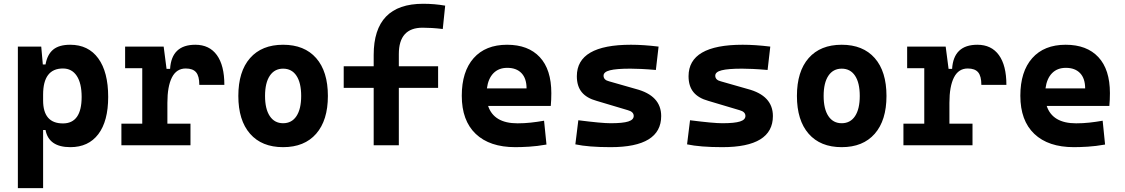

<svg xmlns="http://www.w3.org/2000/svg" viewBox="-20 -762 5899 1007"><path d="M73.7 224.6V-517.6H196.3L204.6 -423.8H218.8Q228 -476.1 258.8 -501.7Q289.6 -527.3 348.1 -527.3Q443.4 -527.3 495.4 -455.8Q547.4 -384.3 547.4 -253.9Q547.4 -126.5 495.6 -58.3Q443.8 9.8 349.1 9.8Q235.8 9.8 218.8 -80.1H206.1V224.6ZM310.1 -402.8Q206.1 -402.8 206.1 -265.6V-235.4Q206.1 -114.7 310.1 -114.7Q408.2 -114.7 408.2 -253.9Q408.2 -325.2 382.6 -364Q356.9 -402.8 310.1 -402.8Z M616.7 0V-113.3H726.1V-404.3H636.2V-517.6H838.4L853.5 -400.9H872.1Q879.9 -527.3 1004.4 -527.3Q1078.1 -527.3 1117.4 -473.1Q1156.7 -418.9 1156.7 -316.9H1025.4Q1025.4 -362.8 1008.5 -382.8Q991.7 -402.8 954.1 -402.8Q905.8 -402.8 881.8 -356Q857.9 -309.1 857.9 -222.7V-113.3H979V0Z M1464.8 9.8Q1353 9.8 1291.5 -60.5Q1230 -130.9 1230 -258.8Q1230 -387.2 1291.5 -457.3Q1353 -527.3 1464.8 -527.3Q1576.7 -527.3 1638.2 -457.3Q1699.7 -387.2 1699.7 -258.8Q1699.7 -130.9 1638.2 -60.5Q1576.7 9.8 1464.8 9.8ZM1464.8 -115.7Q1510.3 -115.7 1534.9 -153.1Q1559.6 -190.4 1559.6 -258.8Q1559.6 -327.6 1534.9 -364.7Q1510.3 -401.9 1464.8 -401.9Q1419.9 -401.9 1395 -364.7Q1370.1 -327.6 1370.1 -258.8Q1370.1 -190.4 1395 -153.1Q1419.9 -115.7 1464.8 -115.7Z M1939.9 0V-301.3H1782.7V-414.6H1939.9V-473.6Q1939.9 -742.2 2199.2 -742.2Q2259.3 -742.2 2314.9 -732.4L2302.2 -609.9Q2269.5 -613.8 2244.4 -615.2Q2219.2 -616.7 2196.3 -616.7Q2071.8 -616.7 2071.8 -478.5V-414.6H2277.8V-301.3H2071.8V0Z M2682.6 9.8Q2548.3 9.8 2475.1 -59.8Q2401.9 -129.4 2401.9 -259.8Q2401.9 -386.7 2464.1 -457Q2526.4 -527.3 2639.6 -527.3Q2750.5 -527.3 2811 -462.4Q2871.6 -397.5 2871.6 -273.4Q2871.6 -238.3 2868.7 -206.5H2540Q2570.3 -115.2 2694.3 -115.2Q2729.5 -115.2 2763.7 -118.9Q2797.9 -122.6 2833.5 -128.9L2846.2 -3.9Q2796.4 4.9 2755.4 7.3Q2714.4 9.8 2682.6 9.8ZM2640.6 -406.2Q2595.7 -406.2 2568.1 -378.2Q2540.5 -350.1 2533.7 -298.3H2741.7Q2741.7 -350.6 2715.1 -378.4Q2688.5 -406.2 2640.6 -406.2Z M3182.6 9.8Q3066.4 9.8 2997.6 -4.9L3013.2 -131.3Q3074.7 -123.5 3116.7 -119.6Q3158.7 -115.7 3182.6 -115.7Q3246.6 -115.7 3275.1 -124.8Q3303.7 -133.8 3303.7 -153.8Q3303.7 -175.8 3272.9 -184.1L3109.4 -232.9Q3057.1 -247.1 3031.2 -278.6Q3005.4 -310.1 3005.4 -362.3Q3005.4 -527.3 3289.1 -527.3Q3322.3 -527.3 3358.2 -524.9Q3394 -522.5 3434.1 -517.6L3419.9 -395Q3375.5 -398.9 3342.3 -400.4Q3309.1 -401.9 3286.1 -401.9Q3212.4 -401.9 3179 -393.3Q3145.5 -384.8 3145.5 -365.2Q3145.5 -342.3 3174.8 -335.4L3314.9 -295.4Q3447.8 -260.7 3447.8 -153.3Q3447.8 9.8 3182.6 9.8Z M3768.6 9.8Q3652.3 9.8 3583.5 -4.9L3599.1 -131.3Q3660.6 -123.5 3702.6 -119.6Q3744.6 -115.7 3768.6 -115.7Q3832.5 -115.7 3861.1 -124.8Q3889.6 -133.8 3889.6 -153.8Q3889.6 -175.8 3858.9 -184.1L3695.3 -232.9Q3643.1 -247.1 3617.2 -278.6Q3591.3 -310.1 3591.3 -362.3Q3591.3 -527.3 3875 -527.3Q3908.2 -527.3 3944.1 -524.9Q3980 -522.5 4020 -517.6L4005.9 -395Q3961.4 -398.9 3928.2 -400.4Q3895 -401.9 3872.1 -401.9Q3798.3 -401.9 3764.9 -393.3Q3731.4 -384.8 3731.4 -365.2Q3731.4 -342.3 3760.7 -335.4L3900.9 -295.4Q4033.7 -260.7 4033.7 -153.3Q4033.7 9.8 3768.6 9.8Z M4394.5 9.8Q4282.7 9.8 4221.2 -60.5Q4159.7 -130.9 4159.7 -258.8Q4159.7 -387.2 4221.2 -457.3Q4282.7 -527.3 4394.5 -527.3Q4506.3 -527.3 4567.9 -457.3Q4629.4 -387.2 4629.4 -258.8Q4629.4 -130.9 4567.9 -60.5Q4506.3 9.8 4394.5 9.8ZM4394.5 -115.7Q4439.9 -115.7 4464.6 -153.1Q4489.3 -190.4 4489.3 -258.8Q4489.3 -327.6 4464.6 -364.7Q4439.9 -401.9 4394.5 -401.9Q4349.6 -401.9 4324.7 -364.7Q4299.8 -327.6 4299.8 -258.8Q4299.8 -190.4 4324.7 -153.1Q4349.6 -115.7 4394.5 -115.7Z M4718.3 0V-113.3H4827.6V-404.3H4737.8V-517.6H4939.9L4955.1 -400.9H4973.6Q4981.4 -527.3 5106 -527.3Q5179.7 -527.3 5219 -473.1Q5258.3 -418.9 5258.3 -316.9H5127Q5127 -362.8 5110.1 -382.8Q5093.3 -402.8 5055.7 -402.8Q5007.3 -402.8 4983.4 -356Q4959.5 -309.1 4959.5 -222.7V-113.3H5080.6V0Z M5612.3 9.8Q5478 9.8 5404.8 -59.8Q5331.5 -129.4 5331.5 -259.8Q5331.5 -386.7 5393.8 -457Q5456.1 -527.3 5569.3 -527.3Q5680.2 -527.3 5740.7 -462.4Q5801.3 -397.5 5801.3 -273.4Q5801.3 -238.3 5798.3 -206.5H5469.7Q5500 -115.2 5624 -115.2Q5659.2 -115.2 5693.4 -118.9Q5727.5 -122.6 5763.2 -128.9L5775.9 -3.9Q5726.1 4.9 5685.1 7.3Q5644 9.8 5612.3 9.8ZM5570.3 -406.2Q5525.4 -406.2 5497.8 -378.2Q5470.2 -350.1 5463.4 -298.3H5671.4Q5671.4 -350.6 5644.8 -378.4Q5618.2 -406.2 5570.3 -406.2Z"/></svg>

Font: Caskaydia Cove
Style: Bold
Weight: 700
Monospace: yes
Designer: Aaron Bell
Foundry: Saja Typeworks
Version: Version 4.300; ttfautohint (v1.8.3)